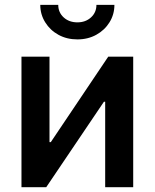

<svg xmlns="http://www.w3.org/2000/svg" viewBox="-20 -783 647 803"><path d="M537.1 0H419.9V-357.4H414.6L173.3 0H69.8V-545.9H187V-188.5H192.4L432.6 -545.9H537.1ZM303.7 -618.2Q259.8 -618.2 224.9 -637.2Q189.9 -656.2 169.2 -689.5Q148.4 -722.7 148.4 -762.7H223.6Q223.6 -731 246.3 -710.2Q269 -689.5 303.7 -689.5Q337.9 -689.5 360.6 -710.2Q383.3 -731 383.3 -762.7H458.5Q458.5 -722.7 438 -689.7Q417.5 -656.7 382.6 -637.5Q347.7 -618.2 303.7 -618.2Z"/></svg>

Font: Inter Cardless
Style: Medium
Weight: 500
Designer: Rasmus Andersson
Foundry: rsms
Version: Version 4.001;git-9221beed3